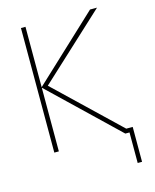

<svg xmlns="http://www.w3.org/2000/svg" viewBox="-129 -801 859 1063"><g transform="rotate(-15 300.0 -269.5)"><path d="M551 -25V175H526V0H502L121 -365V0H95V-714H121V-368L491 -714H531L156 -367L514 -25Z"/></g></svg>

Font: Noto Sans Mono UI Thin
Style: Regular
Weight: 250
Monospace: yes
Designer: Monotype Design team
Foundry: Monotype Imaging Inc.
Version: Version 1.000